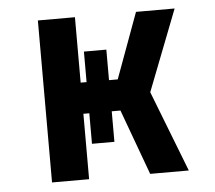

<svg xmlns="http://www.w3.org/2000/svg" viewBox="-43 -567 686 614"><g transform="rotate(-5 300.0 -260.0)"><path d="M100 0V-520H219V-310H238V-408H310V-310H338L415 -520H539L438 -260L539 0H415L338 -210H310V-112H238V-210H219V0Z"/></g></svg>

Font: Iosevka SS04 Extended
Style: Bold
Weight: 700
Width: 7
Monospace: yes
Designer: Belleve Invis
Foundry: Belleve Invis
Version: Version 19.0.0; ttfautohint (v1.8.4)